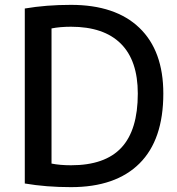

<svg xmlns="http://www.w3.org/2000/svg" viewBox="-20 -760 729 790"><path d="M652 -375Q652 -185 554 -87.5Q456 10 272 10Q170 10 82 -5V-725Q170 -740 272 -740Q455 -740 553.5 -645.5Q652 -551 652 -375ZM547 -375Q547 -511 477 -580.5Q407 -650 272 -650Q227 -650 192 -643V-87Q227 -80 272 -80Q412 -80 479.5 -152.5Q547 -225 547 -375Z"/></svg>

Font: Mplus 1p Medium
Style: Regular
Weight: 500
Version: Version 1.061